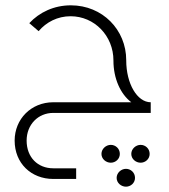

<svg xmlns="http://www.w3.org/2000/svg" viewBox="-20 -424 636 721"><path d="M454 -197V-198C454 -312 365 -404 246 -404C183 -404 128 -378 90 -337L125 -307C154 -341 196 -363 245 -363C335 -363 406 -289 406 -197V-196C406 -130 432 -71 473 -40H180C97 -40 35 23 35 104C35 189 97 248 180 248H266V208H180C122 208 80 167 80 104C80 44 123 0 180 0H546V-40C495 -40 454 -110 454 -197ZM430 154C430 134 414 120 396 120C378 120 361 135 361 154C361 173 378 187 396 187C414 187 430 173 430 154ZM508 120C490 120 473 135 473 154C473 173 490 187 508 187C526 187 542 173 542 154C542 134 526 120 508 120ZM453 210C435 210 418 225 418 244C418 263 435 277 453 277C471 277 487 263 487 244C487 224 471 210 453 210Z"/></svg>

Font: Sulaf Light
Style: Regular
Weight: 300
Designer: Bandar Raffah (Arabic) and Santiago Orozco (Latin)
Foundry: Caramella and Typemade
Version: Version 1.005;PS 001.005;hotconv 1.0.88;makeotf.lib2.5.64775